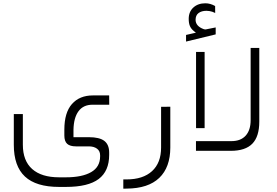

<svg xmlns="http://www.w3.org/2000/svg" viewBox="-20 -912 1672 1161"><path d="M369.1 -127.9Q369.1 -231 415 -283Q460.9 -335 542 -335H640.1L640.6 -278.8H539.6Q483.9 -278.8 454.8 -239.5Q425.8 -200.2 424.3 -127.9V-97.2V-82.5H439H517.1Q582 -82.5 611.1 -59.8Q640.1 -37.1 640.1 10.3V24.4Q640.1 122.6 576.7 170.4Q513.2 218.3 378.4 218.3H337.4Q198.2 218.3 130.9 155.5Q63.5 92.8 63.5 -36.6V-222.2H118.2V-36.6Q118.2 60.1 174.6 110.1Q231 160.2 337.4 160.2H378.4Q476.6 160.2 531 128.9Q585.4 97.7 585.4 33.2V27.3Q585.4 1 566.7 -12.9Q547.9 -26.9 517.1 -26.9H439.9Q402.8 -26.9 386 -42.5Q369.1 -58.1 369.1 -92.8Z M745.1 172.9Q844.7 172.9 899.4 122.8Q954.1 72.8 954.1 -20V-266.1L1009.8 -266.6V-20Q1009.8 99.6 943.1 163.6Q876.5 227.5 746.1 228.5L725.6 229V172.9Z M1152.8 -723.6Q1135.7 -737.3 1128.4 -754.4Q1121.1 -771.5 1121.1 -797.9Q1121.1 -840.8 1149.2 -866.5Q1177.2 -892.1 1221.7 -892.1Q1252 -892.1 1280.8 -875.5L1281.2 -833.5Q1272 -838.4 1263.4 -841.1Q1254.9 -843.8 1246.1 -845.2Q1237.3 -846.7 1228.5 -846.7Q1199.2 -846.7 1180.9 -833.3Q1162.6 -819.8 1162.6 -791.5Q1163.6 -753.9 1210.4 -736.3Q1217.8 -733.9 1222.7 -733.9Q1225.1 -733.9 1228 -734.9Q1229.5 -734.9 1284.2 -746.1V-704.1L1105 -660.6V-700.7L1149.4 -710.9L1164.6 -714.4ZM1165.5 -598.1H1217.3V-137.2H1165.5ZM1547.9 -176.8Q1547.9 -86.4 1505.9 -43.2Q1463.9 0 1376 0H1165V-58.6H1379.4Q1435.5 -58.6 1465.6 -91.8Q1495.6 -125 1495.6 -185.5V-622.1H1547.9Z"/></svg>

Font: Shabnam Thin WOL
Style: Thin-WOL
Weight: 100
Foundry: DejaVu fonts team - Redesigned by Saber Rastikerdar - Based on Vazir font
Version: Version 5.0.0